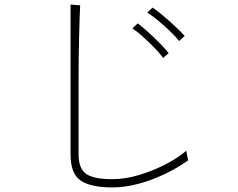

<svg xmlns="http://www.w3.org/2000/svg" viewBox="-20 -807 1040 838"><path d="M470 11Q376 11 332 -19Q288 -49 288 -132V-787L330 -784Q329 -768 327.5 -728.5Q326 -689 325 -636Q324 -599 323.5 -555.5Q323 -512 323 -465V-133Q323 -72 355.5 -48.5Q388 -25 470 -25Q527 -25 588 -43.5Q649 -62 703 -90Q757 -118 793 -149Q793 -149 795 -138.5Q797 -128 799 -118Q801 -108 801 -107Q753 -73 696 -46Q639 -19 581 -4Q523 11 470 11ZM692 -554Q678 -574 654 -598.5Q630 -623 604 -646.5Q578 -670 558 -683L581 -705Q599 -692 626 -667.5Q653 -643 678 -617.5Q703 -592 716 -575ZM762 -628Q747 -647 722 -671Q697 -695 670.5 -717Q644 -739 623 -752L646 -774Q665 -761 692.5 -738Q720 -715 746 -690.5Q772 -666 786 -650Z"/></svg>

Font: Zen Kaku Gothic New Light
Style: Regular
Weight: 300
Designer: Yoshimichi Ohira
Foundry: Positype
Version: Version 1.002